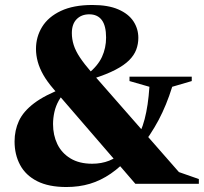

<svg xmlns="http://www.w3.org/2000/svg" viewBox="-20 -738 820 771"><path d="M355 -422.5 249.5 -374Q229 -357 216.5 -335Q204 -313 198.5 -288.5Q193 -264 193 -239.5Q193 -195.5 210.2 -159.5Q227.5 -123.5 262.8 -102Q298 -80.5 350 -80.5Q387.5 -80.5 418.5 -92.8Q449.5 -105 479.5 -133L522.5 -170.5Q546.5 -205.5 560.8 -259.5Q575 -313.5 580 -389.5L500 -412.5V-430H750V-412.5L671.5 -389.5Q648.5 -315.5 616.8 -255.8Q585 -196 539.5 -139L505.5 -113.5Q465.5 -68.5 425 -40.8Q384.5 -13 341 0Q297.5 13 246.5 13Q175.5 13 129.2 -10.5Q83 -34 60.8 -75.5Q38.5 -117 38.5 -170Q38.5 -214.5 56 -252.5Q73.5 -290.5 117 -323.5Q160.5 -356.5 237.5 -385.5L331.5 -440Q373 -473.5 389.5 -509.5Q406 -545.5 406 -587Q406 -634.5 388.8 -657.5Q371.5 -680.5 338.5 -680.5Q307 -680.5 287.8 -661Q268.5 -641.5 268.5 -605Q268.5 -581 276 -557.2Q283.5 -533.5 301 -507.2Q318.5 -481 347 -448L698.5 -47L778.5 -19V0H523.5L195.5 -380Q169.5 -410 154 -437.2Q138.5 -464.5 131.5 -490.5Q124.5 -516.5 124.5 -541.5Q124.5 -590 149.2 -630.2Q174 -670.5 224.5 -694.2Q275 -718 351 -718Q414.5 -718 455.2 -700.2Q496 -682.5 515.8 -652.5Q535.5 -622.5 535.5 -586Q535.5 -561 527 -538.5Q518.5 -516 498.5 -496Q478.5 -476 443.5 -457.8Q408.5 -439.5 355 -422.5Z"/></svg>

Font: Newsreader 60pt
Style: Bold
Weight: 700
Designer: Hugues Gentile
Foundry: Production Type
Version: Version 1.003